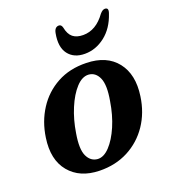

<svg xmlns="http://www.w3.org/2000/svg" viewBox="-125 -755 764 859"><g transform="rotate(-20 257.0 -325.5)"><path d="M311 -463Q407 -461 454.8 -400.5Q502.5 -340 488 -240.5Q477.5 -165.5 438.8 -108.2Q400 -51 339.5 -19.5Q279 12 203 10.5Q110 8.5 61 -50.8Q12 -110 27 -211Q37.5 -284 74.8 -341.8Q112 -399.5 172 -432.2Q232 -465 311 -463ZM213 -41.5Q242 -40 270.2 -70Q298.5 -100 320.8 -151.5Q343 -203 353 -266.5Q366 -339 350.8 -373.5Q335.5 -408 303 -410.5Q272.5 -412.5 243.5 -381Q214.5 -349.5 192.5 -297Q170.5 -244.5 161 -183.5Q148.5 -111 164.2 -77.5Q180 -44 213 -41.5ZM342 -585Q403 -585 448 -647.5Q460.5 -662.5 472 -662.5Q492 -662.5 482 -635.5Q461 -572.5 416.8 -538Q372.5 -503.5 320.5 -503.5Q268.5 -503.5 242.2 -538Q216 -572.5 228 -635.5Q233 -662.5 253 -662.5Q264.5 -662.5 268.5 -647.5Q275 -614 293 -599.5Q311 -585 342 -585Z"/></g></svg>

Font: Fraunces 72pt Soft SemiBold
Style: Italic
Weight: 600
Italic angle: -16°
Version: Version 1.000;[b76b70a41]